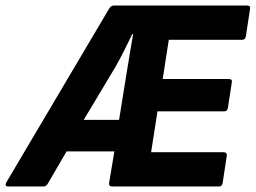

<svg xmlns="http://www.w3.org/2000/svg" viewBox="-52 -675 925 695"><path d="M-23 0Q-29 0 -31 -4Q-33 -8 -29 -15L342 -642Q349 -655 360 -655H842Q856 -655 853 -642L838 -544Q836 -531 825 -531H559L537 -389H776Q790 -389 787 -376L773 -285Q771 -272 760 -272H518L495 -124H757Q770 -124 769 -112L754 -13Q752 0 741 0H354Q341 0 343 -13L362 -127H189L122 -12Q116 0 105 0ZM251 -241H379L410 -433Q415 -465 420 -493.5Q425 -522 430 -552H427Q413 -523 398.5 -494Q384 -465 366 -433Z"/></svg>

Font: Sofia Sans ExtraBold
Style: Italic
Weight: 800
Italic angle: -9°
Designer: Botio Nikoltchev, Ani Petrova
Foundry: lettersoup
Version: Version 4.100; ttfautohint (v1.8.4.7-5d5b)